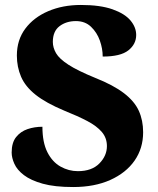

<svg xmlns="http://www.w3.org/2000/svg" viewBox="-20 -744 636 774"><path d="M275 10Q200 10 152 -3.5Q104 -17 76.5 -38Q49 -59 38 -83.5Q27 -108 27 -129Q27 -169 45 -191.5Q63 -214 91 -223.5Q119 -233 151 -233Q151 -170 171 -130.5Q191 -91 224 -72.5Q257 -54 294 -54Q350 -54 380.5 -85Q411 -116 411 -155Q411 -188 390.5 -212Q370 -236 332 -256Q294 -276 239 -298Q165 -329 123.5 -362Q82 -395 65 -434.5Q48 -474 48 -520Q48 -583 82 -628.5Q116 -674 174.5 -699Q233 -724 306 -724Q384 -724 433.5 -706.5Q483 -689 506 -661.5Q529 -634 529 -603Q529 -566 497.5 -541Q466 -516 394 -516Q394 -548 382.5 -580.5Q371 -613 347 -636Q323 -659 286 -659Q247 -659 220 -638.5Q193 -618 193 -575Q193 -552 206 -529.5Q219 -507 256 -483Q293 -459 364 -430Q437 -401 479.5 -368.5Q522 -336 539.5 -297.5Q557 -259 557 -211Q557 -146 522.5 -96.5Q488 -47 424.5 -18.5Q361 10 275 10Z"/></svg>

Font: Noto Serif Kannada ExtraBold
Style: Regular
Weight: 800
Version: Version 2.003